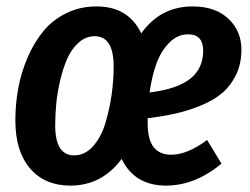

<svg xmlns="http://www.w3.org/2000/svg" viewBox="-20 -563 780 598"><path d="M580.1 -543Q651.4 -543 692.1 -503.9Q732.9 -464.8 731.9 -405.8Q731.4 -362.8 714.6 -328.9Q697.8 -294.9 671.4 -272.7Q645 -250.5 605.7 -234.4Q566.4 -218.3 527.3 -209.5Q488.3 -200.7 439.9 -194.8V-181.2Q439.9 -127.9 458.7 -104.5Q477.5 -81.1 513.2 -81.1Q563.5 -81.1 625 -127L669.9 -53.2Q586.9 15.1 497.1 15.1Q399.4 15.1 358.9 -67.9Q296.9 15.1 199.2 15.1Q119.6 15.1 73.7 -38.3Q27.8 -91.8 27.8 -188Q27.8 -238.8 36.9 -288.1Q45.9 -337.4 65.9 -383.8Q85.9 -430.2 114.5 -465.3Q143.1 -500.5 186 -521.7Q229 -543 280.8 -543Q379.9 -543 419.9 -459Q479.5 -543 580.1 -543ZM445.8 -274.9Q531.7 -285.6 572.3 -317.6Q612.8 -349.6 612.8 -404.8Q612.8 -456.1 565.9 -456.1Q532.7 -456.1 507.1 -429.9Q481.4 -403.8 467.3 -365Q453.1 -326.2 445.8 -274.9ZM210.9 -79.1Q244.6 -79.1 270 -107.7Q295.4 -136.2 308.6 -180.9Q321.8 -225.6 327.9 -269.8Q334 -314 334 -356Q334 -450.2 274.9 -450.2Q247.6 -450.2 225.6 -430.9Q203.6 -411.6 190.2 -381.8Q176.8 -352.1 167.7 -314Q158.7 -275.9 155.3 -240.7Q151.9 -205.6 151.9 -172.9Q151.9 -79.1 210.9 -79.1Z"/></svg>

Font: Fira Sans Compressed Medium
Style: Italic
Weight: 500
Width: 3
Italic angle: -8°
Designer: Carrois Corporate & Edenspiekermann AG
Foundry: Carrois Corporate GbR & Edenspiekermann AG
Version: Version 4.203;PS 004.203;hotconv 1.0.88;makeotf.lib2.5.64775